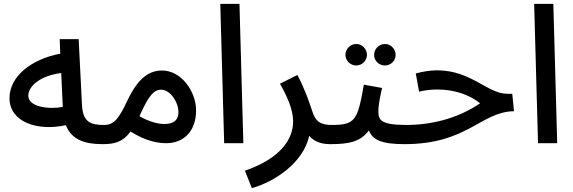

<svg xmlns="http://www.w3.org/2000/svg" viewBox="-20 -739 2957 991"><path d="M507 5C542 5 566 -19 566 -47C566 -73 551 -94 517 -94C445 -94 407 -110 403 -200L386 -537H288L291 -462C144 -434 29 -347 29 -232C29 -111 170 -60 320 -93C348 -20 415 5 507 5ZM126 -245C126 -294 188 -349 296 -362L304 -187C228 -173 126 -188 126 -245Z M507 5C570 5 612 -4 654 -60C737 -8 798 0 840 0C919 0 992 -53 992 -169C992 -268 915 -375 817 -375C756 -375 697 -345 638 -221C593 -126 569 -94 517 -94ZM705 -151C748 -245 774 -276 812 -276C858 -276 901 -213 901 -160C901 -122 880 -99 828 -99C798 -99 753 -109 700 -139C702 -143 703 -147 705 -151Z M1137 0H1236L1216 -719H1117Z M1280 232C1393 201 1545 104 1576 -38C1598 -12 1632 5 1684 5C1719 5 1743 -19 1743 -47C1743 -73 1728 -94 1694 -94C1635 -94 1608 -110 1590 -170C1577 -210 1552 -283 1515 -352L1425 -307C1460 -245 1493 -175 1493 -113C1493 -16 1422 81 1244 142Z M1819 -401C1849 -401 1874 -426 1874 -456C1874 -486 1849 -512 1819 -512C1788 -512 1763 -486 1763 -456C1763 -426 1788 -401 1819 -401ZM1967 -401C1997 -401 2022 -425 2022 -456C2022 -486 1997 -512 1967 -512C1936 -512 1911 -486 1911 -456C1911 -425 1936 -401 1967 -401ZM1684 5C1779 5 1840 -6 1884 -66C1903 -17 1949 5 2068 5C2103 5 2126 -19 2126 -47C2126 -73 2112 -94 2078 -94C1939 -94 1933 -123 1933 -166C1933 -199 1944 -250 1952 -285L1858 -302C1826 -122 1816 -94 1694 -94Z M2068 5C2394 5 2461 -162 2633 -165L2624 -255H2598C2496 -255 2413 -376 2236 -376C2202 -376 2163 -370 2126 -360L2143 -266C2179 -274 2205 -277 2238 -277C2327 -277 2404 -249 2458 -206C2352 -133 2217 -94 2077 -94Z M2757 0H2856L2836 -719H2737Z"/></svg>

Font: Noto Sans Arabic UI Md
Style: Regular
Weight: 500
Designer: Monotype Design Team, Nadine Chahine and Nizar Qandah
Foundry: Monotype Imaging Inc.
Version: Version 2.010